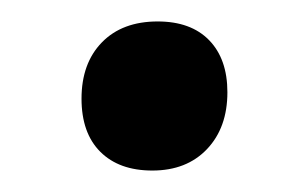

<svg xmlns="http://www.w3.org/2000/svg" viewBox="-20 -401 270 179"><path d="M127 -381Q158 -381 175 -363.5Q192 -346 192 -315Q192 -282 173 -262Q154 -242 122 -242Q91 -242 73.5 -259.5Q56 -277 56 -309Q56 -342 75 -361.5Q94 -381 127 -381Z"/></svg>

Font: Alegreya Sans
Style: Bold Italic
Weight: 700
Italic angle: -7°
Designer: Juan Pablo del Peral
Foundry: Huerta Tipografica
Version: Version 2.007